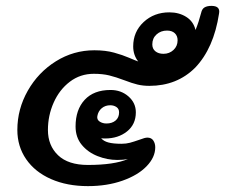

<svg xmlns="http://www.w3.org/2000/svg" viewBox="-20 -634 766 653"><path d="M725 -588Q707 -470 644 -404Q582 -342 488 -342Q466 -342 447.5 -346.5Q429 -351 403 -361Q374 -372 351.5 -377.5Q329 -383 299 -383Q253 -383 217.5 -356Q182 -329 162.5 -285Q143 -241 143 -192Q143 -139 177.5 -106Q212 -73 279 -73Q368 -73 415 -93Q400 -90 379 -90Q345 -90 312 -103Q279 -116 258 -141.5Q237 -167 237 -204Q237 -261 268 -294.5Q299 -328 356 -328Q392 -328 417 -306Q442 -284 442 -252Q442 -211 412 -187Q382 -163 337 -163Q328 -163 324 -164Q332 -154 348.5 -149.5Q365 -145 393 -145Q409 -145 422 -148.5Q435 -152 455 -159Q473 -166 481 -166Q495 -166 501.5 -156Q508 -146 508 -133Q508 -99 478.5 -68.5Q449 -38 396.5 -19.5Q344 -1 279 -1Q208 -1 153.5 -25Q99 -49 69 -92.5Q39 -136 39 -192Q39 -263 74.5 -325.5Q110 -388 170 -425.5Q230 -463 301 -463Q339 -463 368 -455Q397 -447 419 -437.5Q441 -428 450 -425Q433 -447 433 -476Q433 -526 468.5 -559Q504 -592 556 -592Q589 -592 613.5 -576.5Q638 -561 645 -532Q656 -559 664 -590Q667 -604 676 -609Q685 -614 699 -614Q730 -614 725 -588ZM498 -483Q498 -468 508.5 -459.5Q519 -451 536 -451Q556 -451 570 -464Q584 -477 584 -497Q584 -512 574.5 -521Q565 -530 548 -530Q527 -530 512.5 -517Q498 -504 498 -483ZM342 -214Q361 -214 373 -224Q385 -234 385 -252Q385 -264 376 -270Q367 -276 355 -276Q338 -276 326 -266Q314 -256 311 -239Q309 -227 319 -220.5Q329 -214 342 -214Z"/></svg>

Font: Mali SemiBold
Style: Italic
Weight: 600
Italic angle: -10°
Version: Version 1.000; ttfautohint (v1.6)